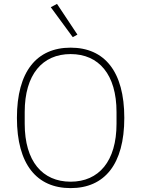

<svg xmlns="http://www.w3.org/2000/svg" viewBox="-20 -955 726 987"><path d="M354 -764 378 -777 273 -935 241 -918ZM343 12C517 12 619 -110 619 -349C619 -588 517 -710 343 -710C169 -710 67 -588 67 -349C67 -110 169 12 343 12ZM343 -21C198 -21 107 -126 107 -319V-379C107 -572 198 -677 343 -677C488 -677 579 -572 579 -379V-319C579 -126 488 -21 343 -21Z"/></svg>

Font: IBM Plex Thai Looped ExtraLight
Style: Regular
Weight: 200
Designer: Mike Abbink, Paul van der Laan, Pieter van Rosmalen, Ben Mitchell, Mark Frömberg
Foundry: Bold Monday
Version: Version 1.0